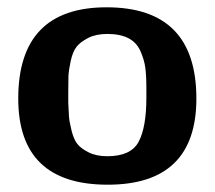

<svg xmlns="http://www.w3.org/2000/svg" viewBox="-20 -495 590 526"><path d="M30 -225Q30 -475 272 -475Q518 -475 518 -225Q518 11 275 11Q30 11 30 -225ZM167 -214Q168 -188 169 -175Q170 -162 176 -137.5Q182 -113 192 -100.5Q202 -88 223 -77.5Q244 -67 274 -67Q339 -67 360 -107Q381 -147 381 -227V-254Q381 -288 378 -310Q375 -332 364.5 -355.5Q354 -379 331.5 -390.5Q309 -402 274 -402Q243 -402 221.5 -391Q200 -380 189.5 -366.5Q179 -353 173.5 -327Q168 -301 167.5 -286Q167 -271 167 -242Z"/></svg>

Font: CMU Sans Serif
Style: Bold
Weight: 700
Version: Version 0.7.0